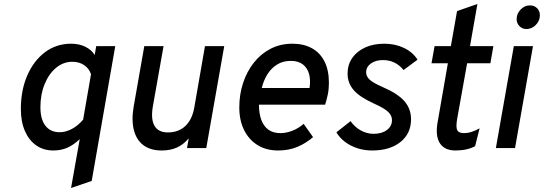

<svg xmlns="http://www.w3.org/2000/svg" viewBox="-20 -742 2725 962"><path d="M336 200 379.5 -45Q350 -16.5 318 -2.2Q286 12 248 12Q198.5 12 162 -13.2Q125.5 -38.5 105 -85.2Q84.5 -132 84.5 -196Q84.5 -289.5 116.5 -363.5Q148.5 -437.5 205.2 -480.2Q262 -523 336.5 -523Q376 -523 407 -508Q438 -493 454.5 -466.5L462 -511H557.5L439.5 164.5ZM279 -79.5Q309 -79.5 339.8 -95.8Q370.5 -112 396.5 -142.5L436 -370Q426.5 -399 401.5 -415.8Q376.5 -432.5 343 -432.5Q297.5 -432.5 261.2 -402.5Q225 -372.5 203.8 -321Q182.5 -269.5 182.5 -205Q182.5 -144 207.8 -111.8Q233 -79.5 279 -79.5Z M790 12Q734.5 12 699 -14.2Q663.5 -40.5 650.8 -90.2Q638 -140 650 -209.5L703 -511H799.5L746.5 -212.5Q734.5 -146 753.8 -112.2Q773 -78.5 821 -78.5Q874.5 -78.5 908.8 -110.8Q943 -143 953.5 -203.5L1007 -511H1103.5L1013.5 0H917L925.5 -49Q900 -18 866.8 -3Q833.5 12 790 12Z M1373.5 12Q1314 12 1270.5 -15Q1227 -42 1203 -90.5Q1179 -139 1179 -204Q1179 -269 1198 -326.5Q1217 -384 1252 -428.2Q1287 -472.5 1336 -497.8Q1385 -523 1445 -523Q1501 -523 1542 -500.8Q1583 -478.5 1605.5 -434.8Q1628 -391 1628 -327Q1628 -296 1622.5 -269.2Q1617 -242.5 1609 -217.5H1277.5Q1277.5 -173.5 1289.2 -141.5Q1301 -109.5 1324.8 -92.2Q1348.5 -75 1385.5 -75Q1414 -75 1444.5 -86.8Q1475 -98.5 1501.5 -121.5L1548.5 -55Q1513.5 -24.5 1470.2 -6.2Q1427 12 1373.5 12ZM1291.5 -301H1531Q1537 -341 1528.5 -371.5Q1520 -402 1497.2 -419.5Q1474.5 -437 1437.5 -437Q1397.5 -437 1368 -418.5Q1338.5 -400 1319.5 -369.2Q1300.5 -338.5 1291.5 -301Z M1845 12Q1806 12 1771.5 1Q1737 -10 1709.5 -30.5Q1682 -51 1665.5 -79L1736.5 -135Q1757.5 -105 1788.2 -88.2Q1819 -71.5 1851.5 -71.5Q1893 -71.5 1918.5 -90.5Q1944 -109.5 1944 -140.5Q1944 -163 1924.8 -181.5Q1905.5 -200 1854 -223Q1781.5 -256 1751.5 -291.2Q1721.5 -326.5 1721.5 -373Q1721.5 -418 1744.8 -451.5Q1768 -485 1809.5 -504Q1851 -523 1905.5 -523Q1960 -523 2004.2 -501.8Q2048.5 -480.5 2072 -443L2002 -391Q1962 -441 1898.5 -441Q1862 -441 1838.2 -423.8Q1814.5 -406.5 1814.5 -380Q1814.5 -359.5 1831.8 -343.2Q1849 -327 1897 -306Q1974.5 -272.5 2007 -234.2Q2039.5 -196 2039.5 -144.5Q2039.5 -73 1986.5 -30.5Q1933.5 12 1845 12Z M2262.5 12Q2207.5 12 2184 -24.2Q2160.5 -60.5 2172.5 -129L2224 -425H2142L2157.5 -511H2239L2270 -686.5L2372 -722L2335 -511H2452L2437 -425H2320.5L2270.5 -146Q2263.5 -105.5 2270.8 -90.2Q2278 -75 2305.5 -75Q2323.5 -75 2341.2 -80.5Q2359 -86 2383 -99L2360.5 -9.5Q2320 12 2262.5 12Z M2464.5 0 2554.5 -511H2650.5L2560.5 0ZM2617.5 -596.5Q2597 -596.5 2582.8 -611Q2568.5 -625.5 2568.5 -646Q2568.5 -673.5 2588.5 -694.2Q2608.5 -715 2635 -715Q2657 -715 2671 -701Q2685 -687 2685 -665.5Q2685 -637.5 2664.5 -617Q2644 -596.5 2617.5 -596.5Z"/></svg>

Font: Overpass Medium
Style: Italic
Weight: 500
Italic angle: -10°
Designer: Delve Withrington, Dave Bailey, Thomas Jockin
Foundry: Delve Fonts LLC
Version: Version 4.000